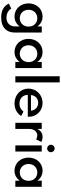

<svg xmlns="http://www.w3.org/2000/svg" viewBox="1136 -1958 1072 3385"><g transform="rotate(90 1672.5 -266.0)"><path d="M270.9 -480Q325.5 -480 370.5 -456.1Q415.5 -432.3 445.9 -388.2V-465.5H554.1V12.7Q554.1 66.8 537 110.7Q520 154.5 486.6 185.5Q453.2 216.4 404.1 233.2Q355 250 290.5 250Q198.2 250 136.1 215.7Q74.1 181.4 44.1 114.5L133.2 71.8Q143.2 91.4 159.3 107Q175.5 122.7 195.9 133.9Q216.4 145 240.5 150.9Q264.5 156.8 290.5 156.8Q324.5 156.8 353 146.6Q381.4 136.4 402 117Q422.7 97.7 434.3 70.2Q445.9 42.7 445.9 8.6V-77.3Q415.5 -33.2 370.5 -9.3Q325.5 14.5 270.9 14.5Q220.5 14.5 178.2 -4.3Q135.9 -23.2 105.2 -56.4Q74.5 -89.5 57.3 -134.8Q40 -180 40 -232.7Q40 -285.5 57.3 -330.7Q74.5 -375.9 105.2 -409.1Q135.9 -442.3 178.2 -461.1Q220.5 -480 270.9 -480ZM301.4 -78.2Q333.6 -78.2 360.9 -89.8Q388.2 -101.4 408 -121.8Q427.7 -142.3 438.6 -170.7Q449.5 -199.1 449.5 -232.7Q449.5 -266.8 438.6 -295.2Q427.7 -323.6 408 -344.1Q388.2 -364.5 360.9 -375.9Q333.6 -387.3 301.4 -387.3Q269.1 -387.3 241.8 -375.7Q214.5 -364.1 194.8 -343.6Q175 -323.2 163.9 -294.8Q152.7 -266.4 152.7 -232.7Q152.7 -199.1 163.9 -170.7Q175 -142.3 194.8 -121.8Q214.5 -101.4 241.8 -89.8Q269.1 -78.2 301.4 -78.2Z M896.8 -480Q951.4 -480 996.4 -456.1Q1041.4 -432.3 1072.3 -388.2V-465.5H1180.5V0H1072.3V-77.3Q1041.4 -33.2 996.4 -9.3Q951.4 14.5 896.8 14.5Q846.8 14.5 804.3 -4.3Q761.8 -23.2 731.1 -56.4Q700.5 -89.5 683.2 -134.8Q665.9 -180 665.9 -232.7Q665.9 -285.5 683.2 -330.7Q700.5 -375.9 731.1 -409.1Q761.8 -442.3 804.3 -461.1Q846.8 -480 896.8 -480ZM778.6 -232.7Q778.6 -199.1 789.8 -170.7Q800.9 -142.3 820.7 -121.8Q840.5 -101.4 867.7 -89.8Q895 -78.2 927.3 -78.2Q959.5 -78.2 986.8 -89.8Q1014.1 -101.4 1033.9 -121.8Q1053.6 -142.3 1064.5 -170.7Q1075.5 -199.1 1075.5 -232.7Q1075.5 -266.8 1064.5 -295.2Q1053.6 -323.6 1033.9 -344.1Q1014.1 -364.5 986.8 -375.9Q959.5 -387.3 927.3 -387.3Q895 -387.3 867.7 -375.7Q840.5 -364.1 820.7 -343.6Q800.9 -323.2 789.8 -294.8Q778.6 -266.4 778.6 -232.7Z M1325 0V-781.8H1433.2V0Z M1542.7 -231.4Q1542.7 -284.5 1562.5 -330Q1582.3 -375.5 1616.8 -408.9Q1651.4 -442.3 1697.5 -461.1Q1743.6 -480 1796.8 -480Q1847.7 -480 1891.8 -461.4Q1935.9 -442.7 1968.6 -410.7Q2001.4 -378.6 2020 -335.5Q2038.6 -292.3 2038.6 -242.7Q2038.6 -236.4 2038.4 -231.1Q2038.2 -225.9 2037.7 -219.5H1653.2Q1653.2 -186.8 1664.5 -159.8Q1675.9 -132.7 1696.4 -113.2Q1716.8 -93.6 1745.5 -83Q1774.1 -72.3 1808.6 -72.3Q1851.8 -72.3 1885.9 -90Q1920 -107.7 1947.3 -143.2L2025.5 -102.7Q2008.6 -75 1985.2 -53.2Q1961.8 -31.4 1933.4 -16.4Q1905 -1.4 1872 6.6Q1839.1 14.5 1803.2 14.5Q1746.8 14.5 1699.1 -4.3Q1651.4 -23.2 1616.6 -56.4Q1581.8 -89.5 1562.3 -134.3Q1542.7 -179.1 1542.7 -231.4ZM1656.4 -275.9H1932.7Q1929.5 -304.1 1917.7 -327.5Q1905.9 -350.9 1887.7 -367.5Q1869.5 -384.1 1845.7 -393.4Q1821.8 -402.7 1794.1 -402.7Q1765.9 -402.7 1741.6 -393.4Q1717.3 -384.1 1699.1 -367.3Q1680.9 -350.5 1669.8 -327Q1658.6 -303.6 1656.4 -275.9Z M2145.5 -465.5H2253.6V-385.9Q2264.1 -410.5 2279.3 -428.2Q2294.5 -445.9 2313 -457.5Q2331.4 -469.1 2352.3 -474.5Q2373.2 -480 2395.5 -480Q2420 -480 2443 -473.9Q2465.9 -467.7 2483.2 -458.2L2438.6 -366.8Q2423.2 -375.9 2404.3 -381.1Q2385.5 -386.4 2367.7 -386.4Q2345 -386.4 2324.3 -377Q2303.6 -367.7 2288 -349.5Q2272.3 -331.4 2263 -304.3Q2253.6 -277.3 2253.6 -242.3V0H2145.5Z M2652.3 -465.5V0H2544.1V-465.5ZM2532.3 -626.8Q2532.3 -640.5 2537.5 -652.5Q2542.7 -664.5 2551.6 -673.4Q2560.5 -682.3 2572.5 -687.5Q2584.5 -692.7 2598.2 -692.7Q2611.8 -692.7 2623.9 -687.5Q2635.9 -682.3 2644.8 -673.4Q2653.6 -664.5 2658.9 -652.5Q2664.1 -640.5 2664.1 -626.8Q2664.1 -613.2 2658.9 -601.1Q2653.6 -589.1 2644.8 -580.2Q2635.9 -571.4 2623.9 -566.1Q2611.8 -560.9 2598.2 -560.9Q2584.5 -560.9 2572.5 -566.1Q2560.5 -571.4 2551.6 -580.2Q2542.7 -589.1 2537.5 -601.1Q2532.3 -613.2 2532.3 -626.8Z M2990 -480Q3044.5 -480 3089.5 -456.1Q3134.5 -432.3 3165.5 -388.2V-465.5H3273.6V0H3165.5V-77.3Q3134.5 -33.2 3089.5 -9.3Q3044.5 14.5 2990 14.5Q2940 14.5 2897.5 -4.3Q2855 -23.2 2824.3 -56.4Q2793.6 -89.5 2776.4 -134.8Q2759.1 -180 2759.1 -232.7Q2759.1 -285.5 2776.4 -330.7Q2793.6 -375.9 2824.3 -409.1Q2855 -442.3 2897.5 -461.1Q2940 -480 2990 -480ZM2871.8 -232.7Q2871.8 -199.1 2883 -170.7Q2894.1 -142.3 2913.9 -121.8Q2933.6 -101.4 2960.9 -89.8Q2988.2 -78.2 3020.5 -78.2Q3052.7 -78.2 3080 -89.8Q3107.3 -101.4 3127 -121.8Q3146.8 -142.3 3157.7 -170.7Q3168.6 -199.1 3168.6 -232.7Q3168.6 -266.8 3157.7 -295.2Q3146.8 -323.6 3127 -344.1Q3107.3 -364.5 3080 -375.9Q3052.7 -387.3 3020.5 -387.3Q2988.2 -387.3 2960.9 -375.7Q2933.6 -364.1 2913.9 -343.6Q2894.1 -323.2 2883 -294.8Q2871.8 -266.4 2871.8 -232.7Z"/></g></svg>

Font: Spartan MB SemBd
Style: Regular
Weight: 600
Designer: Matt Bailey, Mirko Velimirovic
Foundry: Matt Bailey
Version: Version 1.005